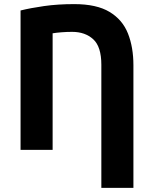

<svg xmlns="http://www.w3.org/2000/svg" viewBox="-20 -729 744 934"><path d="M473 185V-414Q473 -502 433.5 -538Q394 -574 331 -574Q305 -574 279.5 -572Q254 -570 236 -567V0H80V-678Q128 -690 194.5 -699.5Q261 -709 341 -709Q450 -709 513 -671Q576 -633 602.5 -566Q629 -499 629 -412V185Z"/></svg>

Font: Ubuntu Sans ExtraBold
Style: Regular
Weight: 800
Designer: Dalton Maag Ltd
Foundry: Dalton Maag Ltd
Version: Version 1.006; ttfautohint (v1.8.4.7-5d5b)